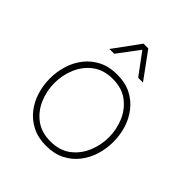

<svg xmlns="http://www.w3.org/2000/svg" viewBox="-208 -898 1047 1047"><g transform="rotate(45 315.0 -375.0)"><path d="M186 -608 297 -760H334L445 -608H408L316 -732L223 -608ZM315 10Q254 10 208 -13Q162 -36 131 -75.5Q100 -115 85 -164Q70 -213 70 -265Q70 -317 85 -366Q100 -415 131 -454.5Q162 -494 208 -517Q254 -540 315 -540Q377 -540 422.5 -517Q468 -494 499 -454.5Q530 -415 545 -366Q560 -317 560 -265Q560 -213 545 -164Q530 -115 499 -75.5Q468 -36 422.5 -13Q377 10 315 10ZM315 -24Q385 -24 431.5 -59Q478 -94 501.5 -149.5Q525 -205 525 -265Q525 -326 501.5 -381Q478 -436 431.5 -471Q385 -506 315 -506Q245 -506 198.5 -471Q152 -436 128.5 -381Q105 -326 105 -265Q105 -205 128.5 -149.5Q152 -94 198.5 -59Q245 -24 315 -24Z"/></g></svg>

Font: Be Vietnam Pro Thin
Style: Regular
Weight: 100
Designer: Lam Bao, Tony Le, Vietanh Nguyen
Foundry: Yellow Type Foundry
Version: Version 1.002; ttfautohint (v1.8.3)